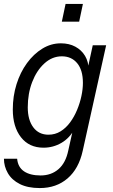

<svg xmlns="http://www.w3.org/2000/svg" viewBox="-30 -740 574 975"><path d="M172 215Q111 215 70.5 194.5Q30 174 10 139.5Q-10 105 -10 66H57Q61 109 92 130Q123 151 176 151Q230 151 267 119Q304 87 317 23L344 -98L349 -86Q324 -39 282 -14.5Q240 10 191 10Q118 10 76.5 -43Q35 -96 35 -184Q35 -252 54 -312.5Q73 -373 107 -419.5Q141 -466 185 -493Q229 -520 279 -520Q321 -520 352.5 -503Q384 -486 402 -456Q420 -426 420 -385L412 -377L441 -510H509L390 26Q370 117 313 166Q256 215 172 215ZM216 -56Q250 -56 277.5 -73Q305 -90 326 -118.5Q347 -147 361.5 -182Q376 -217 383.5 -252.5Q391 -288 391 -319Q391 -384 362 -419Q333 -454 284 -454Q235 -454 195.5 -418Q156 -382 133.5 -323.5Q111 -265 111 -195Q111 -131 139 -93.5Q167 -56 216 -56ZM284 -630 303 -720H391L372 -630Z"/></svg>

Font: Instrument Sans SemiCondensed
Style: Italic
Weight: 400
Width: 4
Italic angle: -13°
Designer: Rodrigo Fuenzalida
Foundry: fragTYPE
Version: Version 1.000;gftools[0.9.28]